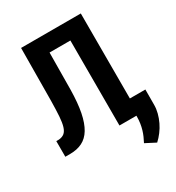

<svg xmlns="http://www.w3.org/2000/svg" viewBox="-213 -839 1074 1173"><g transform="rotate(-30 324.0 -252.5)"><path d="M538.6 -710.9V0H400.9V-599.6H253.9L251.5 -338.9Q250 -245.6 237.1 -181.2Q224.1 -116.7 199.7 -76.4Q175.3 -36.1 138.7 -18.1Q102.1 0 53.2 0H19V-110.4H38.6Q62.5 -112.8 76.9 -124.8Q91.3 -136.7 99.4 -162.8Q107.4 -189 110.4 -231.7Q113.3 -274.4 114.3 -338.9L117.2 -710.9ZM647.5 -3.4Q647.5 24.4 639.9 53.7Q632.3 83 619.1 110.4Q606 137.7 587.6 162.1Q569.3 186.5 548.3 205.6L476.6 168.5Q485.8 150.9 493.9 132.8Q502 114.7 507.8 94.7Q513.7 74.7 517.1 52.2Q520.5 29.8 520.5 2.9V-111.3H647.9Z"/></g></svg>

Font: Roboto Mono
Style: Bold
Weight: 700
Designer: Google
Version: Version 2.000985; 2015; ttfautohint (v1.3)